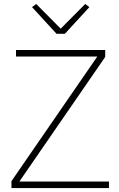

<svg xmlns="http://www.w3.org/2000/svg" viewBox="-20 -951 601 971"><path d="M531 0H38V-35L472 -665H61V-698H512V-663L78 -33H531ZM266 -780 142 -915 163 -931 287 -806 411 -931 432 -915 308 -780Z"/></svg>

Font: Plexus Sans ExtraLight
Style: Regular
Weight: 250
Version: Version 2.001;PS 002.001;hotconv 1.0.70;makeotf.lib2.5.58329